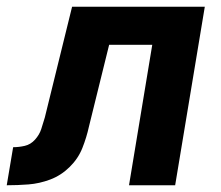

<svg xmlns="http://www.w3.org/2000/svg" viewBox="-61 -550 657 570"><path d="M-41 0Q-9 0 23.5 -2.5Q56 -5 88 -17Q120 -29 145.5 -54Q171 -79 183.5 -110.5Q196 -142 203 -174L263 -417H391L322 0H459L547 -530H153L72 -201Q67 -184 61.5 -167Q56 -150 43 -135.5Q30 -121 12.5 -117Q-5 -113 -22 -113Z"/></svg>

Font: Iosevka Sparkle Extrabold
Style: Italic
Weight: 800
Italic angle: -9°
Designer: Belleve Invis
Foundry: Belleve Invis
Version: Version 4.5.0; ttfautohint (v1.8.3)